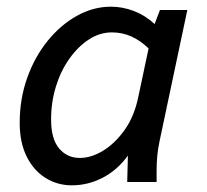

<svg xmlns="http://www.w3.org/2000/svg" viewBox="-20 -545 620 575"><path d="M39 -177Q39 -249 61.5 -312Q84 -375 123 -423Q162 -471 211 -498Q260 -525 312 -525Q347 -525 381 -512Q415 -499 443 -473L459 -515H541L458 -123Q453 -100 451 -78.5Q449 -57 449 -34V0H361L363 -79Q332 -36 288 -13Q244 10 195 10Q152 10 116.5 -12Q81 -34 60 -76Q39 -118 39 -177ZM133 -187Q133 -129 157 -100.5Q181 -72 219 -72Q253 -72 288.5 -93.5Q324 -115 353 -155.5Q382 -196 394 -254L425 -400Q400 -424 373 -436Q346 -448 315 -448Q279 -448 246.5 -427Q214 -406 188 -369.5Q162 -333 147.5 -286Q133 -239 133 -187Z"/></svg>

Font: Radio Canada
Style: Italic
Weight: 400
Italic angle: -12°
Designer: Charles Daoud, Etienne Aubert Bonn, Alexandre Saumier Demers, Jacques Le Bailly
Foundry: Radio-Canada
Version: Version 2.104;gftools[0.9.28.dev5+ged2979d]